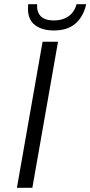

<svg xmlns="http://www.w3.org/2000/svg" viewBox="-20 -900 433 920"><path d="M184 -700H258L135 0H61ZM114 -859Q114 -873 115 -880H158Q155 -844 174.5 -823Q194 -802 239 -802Q279 -802 307.5 -821.5Q336 -841 347 -880H393Q380 -821 342 -787.5Q304 -754 238 -754Q182 -754 148 -779.5Q114 -805 114 -859Z"/></svg>

Font: Sarabun Light
Style: Italic
Weight: 300
Italic angle: -10°
Designer: Suppakit Chalermlarp | Katatrad Co.,Ltd.
Foundry: Cadson Demak Co.,Ltd.
Version: Version 1.000; ttfautohint (v1.6)